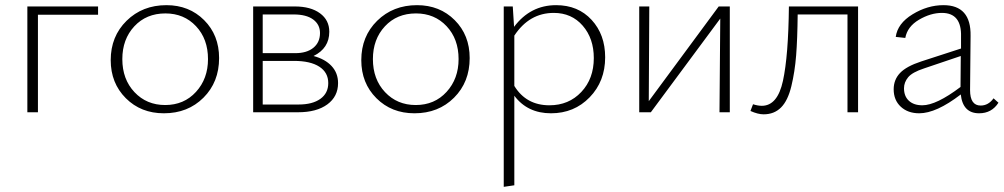

<svg xmlns="http://www.w3.org/2000/svg" viewBox="-20 -435 3889 744"><path d="M360 -410V-378H127V0H86V-410Z M615 4Q526 4 467.5 -54.5Q409 -113 409 -202Q409 -294 470.5 -354.5Q532 -415 625 -415Q713 -415 771 -357Q829 -299 829 -210Q829 -117 768.5 -56.5Q708 4 615 4ZM620 -28Q693 -28 739.5 -79Q786 -130 786 -206Q786 -284 739.5 -333.5Q693 -383 621 -383Q547 -383 500.5 -333Q454 -283 454 -206Q454 -128 501 -78Q548 -28 620 -28Z M1195 -218Q1240 -206 1265 -179Q1290 -152 1290 -113Q1290 -61 1248.5 -30.5Q1207 0 1135 0H961V-410H1122Q1184 -410 1220 -383.5Q1256 -357 1256 -312Q1256 -248 1195 -218ZM1118 -379H998V-229H1124Q1169 -229 1194.5 -250Q1220 -271 1220 -307Q1220 -340 1193.5 -359.5Q1167 -379 1118 -379ZM1137 -30Q1191 -30 1221.5 -52Q1252 -74 1252 -113Q1252 -154 1217.5 -176.5Q1183 -199 1119 -199H998V-30Z M1586 4Q1497 4 1438.5 -54.5Q1380 -113 1380 -202Q1380 -294 1441.5 -354.5Q1503 -415 1596 -415Q1684 -415 1742 -357Q1800 -299 1800 -210Q1800 -117 1739.5 -56.5Q1679 4 1586 4ZM1591 -28Q1664 -28 1710.5 -79Q1757 -130 1757 -206Q1757 -284 1710.5 -333.5Q1664 -383 1592 -383Q1518 -383 1471.5 -333Q1425 -283 1425 -206Q1425 -128 1472 -78Q1519 -28 1591 -28Z M2135 -415Q2220 -415 2272.5 -358Q2325 -301 2325 -213Q2325 -120 2265 -58Q2205 4 2115 4Q2024 4 1973 -64V283L1932 289V-410H1967L1972 -331Q2035 -415 2135 -415ZM2109 -27Q2184 -27 2232.5 -78.5Q2281 -130 2281 -210Q2281 -286 2238 -335.5Q2195 -385 2126 -385Q2031 -385 1973 -297V-102Q2019 -27 2109 -27Z M2808 -410V0H2768L2771 -363L2502 0H2457V-410H2496L2494 -43L2765 -410Z M3305 -410V0H3264V-379H3071Q3070 -283 3065 -220Q3060 -157 3046.5 -101Q3033 -45 3006.5 -18.5Q2980 8 2939 8Q2917 8 2888 -5L2898 -31Q2917 -25 2932 -25Q2993 -25 3014 -122Q3035 -219 3037 -410Z M3830 -54 3849 -37Q3823 4 3774 4Q3711 4 3703 -69Q3608 4 3542 4Q3498 4 3470.5 -21.5Q3443 -47 3443 -89Q3443 -126 3467.5 -152Q3492 -178 3550 -197L3704 -247V-292Q3707 -385 3630 -385Q3586 -385 3541 -358.5Q3496 -332 3488 -288L3451 -292Q3458 -344 3516 -379.5Q3574 -415 3636 -415Q3743 -415 3741 -296L3739 -86Q3739 -26 3780 -26Q3810 -26 3830 -54ZM3483 -93Q3483 -62 3502 -44.5Q3521 -27 3554 -27Q3608 -27 3702 -98L3703 -218L3561 -170Q3515 -155 3499 -135.5Q3483 -116 3483 -93Z"/></svg>

Font: EauTestText Light
Style: Regular
Weight: 300
Designer: Christian Thalmann (Catharsis Fonts)
Version: Version 0.001;PS 000.001;hotconv 1.0.88;makeotf.lib2.5.64775